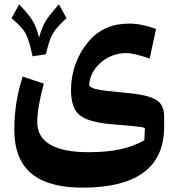

<svg xmlns="http://www.w3.org/2000/svg" viewBox="-20 -603 813 880"><path d="M666.1 -334.6 695.2 -470.5Q628.5 -494.8 573.1 -494.8Q513 -494.8 471.2 -476.2Q422.8 -456 385.4 -412.3Q348 -368.6 326.7 -310.8Q305.4 -252.9 305.4 -189.6Q305.4 -135.8 322.1 -103.8Q338.9 -71.8 380 -55.7Q421.2 -39.6 493.7 -33.5Q553.5 -28.6 583.3 -25.8Q613 -23 625.2 -21Q637.3 -19 644.1 -16.3L641.6 40.1Q592 67.8 531.3 81.2Q470.5 94.5 385.3 94.5Q268.5 94.5 209.6 59.6Q150.8 24.8 150.8 -44.1Q150.8 -108.8 180.7 -219.7L84 -252.1Q45.6 -135.5 45.6 -8.1Q45.6 126 123 191.5Q200.5 257 358.2 257Q481.5 257 564.8 226.3Q648.1 195.6 690.2 133.7Q732.4 71.7 732.4 -22.3V-68.5Q732.4 -104.2 717 -125.9Q701.6 -147.6 662.9 -159.7Q624.1 -171.7 553.5 -177.8Q504.3 -182.6 474.1 -186.1Q444 -189.6 427.3 -193Q410.6 -196.3 402.4 -200.7Q394.2 -205.1 388.7 -211.6Q389.7 -241.3 403.5 -267.9Q417.4 -294.6 440.9 -315.3Q464.3 -336 494.4 -347.9Q524.5 -359.7 557.9 -359.7Q576.1 -359.7 603.7 -353.2Q631.3 -346.7 666.1 -334.6ZM190.3 -354.2Q198 -386.3 204.8 -408.3Q211.7 -430.3 221.3 -447.3Q230.9 -464.3 246.1 -481.1Q261.2 -497.8 285 -519.7L250.1 -583Q223.3 -553.3 206.3 -531.1Q189.4 -508.9 178.5 -485.8Q167.7 -462.8 158.9 -430.3Q151 -463.9 140.2 -487.3Q129.3 -510.8 112.2 -532.6Q95.1 -554.4 67.8 -583L32.9 -519.7Q57.2 -498.6 72.5 -482.7Q87.8 -466.7 97.3 -449.4Q106.7 -432.1 113.8 -407.5Q120.9 -382.9 129.1 -344.9Z"/></svg>

Font: Pinar-VF
Style: Regular
Weight: 300
Designer: Amin Abedi
Version: Version 3.0